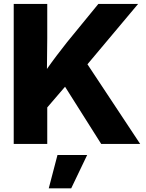

<svg xmlns="http://www.w3.org/2000/svg" viewBox="-20 -748 761 998"><path d="M180.2 -136.7V-323.2Q203.1 -359.9 226.1 -392.6Q249 -425.3 274.2 -458.5Q299.3 -491.7 328.6 -528.8L491.2 -727.5H697.8L392.1 -363.3L377 -365.7ZM51.3 0V-727.5H225.6V-548.3L223.6 -352.1L225.6 -268.1V0ZM505.9 0 309.1 -311.5 416 -441.9 708.5 0ZM233.4 231 278.8 57.6H433.1L350.1 231Z"/></svg>

Font: Inter 24pt ExtraBold
Style: Regular
Weight: 800
Designer: Rasmus Andersson
Foundry: rsms
Version: Version 4.001;git-66647c0bb